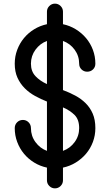

<svg xmlns="http://www.w3.org/2000/svg" viewBox="-20 -910 605 1055"><path d="M326 11V81Q326 99 313 112Q300 125 282 125Q264 125 251 112Q238 99 238 81V11Q200 3 167.5 -17Q135 -37 111.5 -65.5Q88 -94 74.5 -130Q61 -166 61 -206Q61 -225 74 -238Q87 -251 106 -251Q124 -251 137 -238Q150 -225 150 -206Q150 -163 175 -129Q200 -95 238 -81V-352Q205 -365 173 -382.5Q141 -400 116 -425Q91 -450 76 -483Q61 -516 61 -560Q61 -600 74.5 -636Q88 -672 111.5 -700.5Q135 -729 167.5 -749Q200 -769 238 -777V-846Q238 -864 251 -877Q264 -890 282 -890Q300 -890 313 -877Q326 -864 326 -846V-777Q364 -769 396.5 -749Q429 -729 453 -700.5Q477 -672 490.5 -636Q504 -600 504 -560Q504 -541 491 -528.5Q478 -516 459 -516Q441 -516 428 -528.5Q415 -541 415 -560Q415 -603 390 -637Q365 -671 326 -685V-415Q361 -402 393 -385Q425 -368 450 -343.5Q475 -319 489.5 -285.5Q504 -252 504 -206Q504 -166 490.5 -130Q477 -94 453 -65.5Q429 -37 396.5 -17Q364 3 326 11ZM238 -685Q200 -671 175 -637Q150 -603 150 -560Q150 -518 175 -491.5Q200 -465 238 -448ZM326 -320V-81Q365 -95 390 -129Q415 -163 415 -206Q415 -253 390 -278Q365 -303 326 -320Z"/></svg>

Font: Hanken
Style: Book
Weight: 400
Designer: Alfredo Marco Pradil
Foundry: Hanken Design Co.
Version: Version 2.06 2014